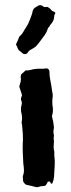

<svg xmlns="http://www.w3.org/2000/svg" viewBox="-20 -732 282 758"><path d="M199 -681Q198 -678 196 -675Q194 -672 194 -668Q194 -652 183 -639Q178 -634 174 -626Q171 -624 169 -620Q164 -603 153.5 -589.5Q143 -576 133 -562Q131 -559 128 -556Q125 -553 122 -549Q113 -542 100 -535Q94 -532 91 -526.5Q88 -521 83 -519Q75 -517 70 -521L53 -535L43 -557Q51 -572 56 -587Q57 -588 58 -589Q59 -590 60 -591Q68 -598 72.5 -607Q77 -616 83 -624Q85 -629 88.5 -633.5Q92 -638 93 -643Q95 -648 97.5 -653Q100 -658 101 -662Q104 -670 106 -676Q108 -682 109 -689Q110 -691 111 -692.5Q112 -694 112 -696Q117 -702 122.5 -704.5Q128 -707 133 -711Q144 -713 150 -707Q153 -704 157.5 -704Q162 -704 166 -705Q176 -701 183 -692Q186 -688 190.5 -687Q195 -686 199 -681ZM195 -112Q197 -96 196 -79Q195 -62 194 -45Q194 -24 186 -7Q181 -6 179.5 -10.5Q178 -15 174 -16Q173 -15 171 -15Q169 -15 168 -14Q167 -10 165 -7Q163 -4 161 -1Q158 2 155 2Q150 3 145 3Q140 3 136 5Q132 6 129.5 6.5Q127 7 124 7Q113 4 102 1.5Q91 -1 82 -3Q72 -11 71 -19Q70 -27 70 -36Q75 -49 74.5 -61.5Q74 -74 72 -86Q71 -107 70 -128.5Q69 -150 70 -170Q71 -179 70.5 -187.5Q70 -196 70 -205Q69 -213 68.5 -222Q68 -231 67 -240Q66 -243 65.5 -246Q65 -249 66 -253Q69 -269 64 -288Q63 -291 63 -297Q62 -304 63.5 -310Q65 -316 66 -322Q67 -328 64.5 -333.5Q62 -339 63 -345Q64 -347 65 -350Q66 -353 67 -357Q62 -372 56 -390Q57 -395 59 -400.5Q61 -406 62 -413Q63 -419 62 -425.5Q61 -432 64 -439Q68 -442 72.5 -446Q77 -450 81 -454Q91 -453 101 -456Q111 -459 121 -460Q132 -461 142 -460.5Q152 -460 162 -462H166Q168 -461 169.5 -460Q171 -459 173 -457Q175 -453 175 -451Q175 -432 179 -413.5Q183 -395 185 -377Q187 -369 188 -360Q189 -351 187 -343Q186 -331 187 -317Q192 -293 185 -274Q186 -268 187.5 -262.5Q189 -257 190 -252Q191 -246 191.5 -240.5Q192 -235 193 -229V-227Q189 -211 193 -198Q192 -191 192 -185Q192 -179 193 -173Q193 -164 192 -156.5Q191 -149 193 -140Q195 -133 194.5 -126.5Q194 -120 195 -112Z"/></svg>

Font: Darumadrop One
Style: Regular
Weight: 400
Version: Version 1.000